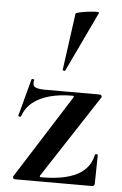

<svg xmlns="http://www.w3.org/2000/svg" viewBox="-53 -769 511 807"><g transform="rotate(5 202.5 -365.5)"><path d="M33 -12 256 -364Q260 -371 251 -371Q198 -371 155.5 -359.5Q113 -348 84.5 -325Q56 -302 43 -265Q42 -263 36.5 -264Q31 -265 32 -268L74 -425Q75 -427 81 -426Q87 -425 85 -422Q80 -400 92 -393Q104 -386 135 -386Q174 -386 232 -386Q290 -386 365 -386Q370 -386 372.5 -382Q375 -378 373 -374L145 -25Q142 -18 150 -18Q199 -18 236.5 -25Q274 -32 301 -46Q328 -60 344.5 -81.5Q361 -103 367 -132Q368 -135 373.5 -135Q379 -135 379 -132L377 -11Q377 -7 374.5 -3.5Q372 0 367 0Q318 0 260.5 0Q203 0 146 0Q89 0 40 0Q36 0 33.5 -4Q31 -8 33 -12ZM212 -474Q211 -471 205.5 -472.5Q200 -474 201 -476L234 -716Q236 -719 251.5 -722.5Q267 -726 286.5 -728.5Q306 -731 320 -731Q334 -731 332 -727Z"/></g></svg>

Font: Cormorant Infant Light
Style: Regular
Weight: 300
Designer: Christian Thalmann (Catharsis Fonts)
Foundry: Catharsis Fonts
Version: Version 4.001